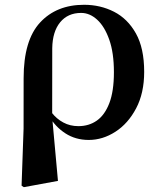

<svg xmlns="http://www.w3.org/2000/svg" viewBox="-20 -572 682 807"><path d="M70.7 208.4 79.1 -31.5 79.3 -243.1Q79.3 -402.7 148.4 -477.3Q217.4 -551.9 333.5 -551.9Q401.7 -551.9 459.1 -522.7Q516.6 -493.4 551.3 -431.4Q586 -369.4 586 -270Q586 -180.9 552.2 -116.7Q518.3 -52.5 465 -18.2Q411.6 16.2 353 16.2Q297.4 16.2 254.7 -11.6Q211.9 -39.4 185.9 -84.8H181.5L197.4 -98.6Q217.6 -72.5 246 -57.2Q274.3 -41.8 309.5 -41.8Q353.8 -41.8 387.1 -65.2Q420.4 -88.6 439.6 -138.6Q458.8 -188.7 458.8 -268.3Q458.8 -350.3 439.1 -405.7Q419.4 -461.1 388.2 -489.4Q357.1 -517.7 321 -517.7Q265 -517.7 232.8 -478.3Q200.6 -438.9 199.6 -369.3L199.3 -86.8L199.7 -74.4L223.6 188.3L80.2 214.7Z"/></svg>

Font: Source Han Serif JP VF
Style: Regular
Weight: 250
Designer: Ryoko NISHIZUKA 西塚涼子 (kana & ideographs); Frank Grießhammer (Latin, Greek & Cyrillic); Wenlong ZHANG 张文龙 (bopomofo); San
Foundry: Adobe
Version: Version 2.001;hotconv 1.1.0;makeotfexe 2.6.0